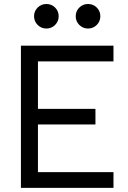

<svg xmlns="http://www.w3.org/2000/svg" viewBox="-20 -916 626 936"><path d="M82 0V-693.4H533.2V-616.7H165V-385.3H445.3V-309.1H165V-76.7H533.2V0ZM206.1 -776.9Q181.2 -776.9 163.6 -794.4Q146 -812 146 -836.9Q146 -861.8 163.6 -879.2Q181.2 -896.5 206.1 -896.5Q231 -896.5 248.5 -879.2Q266.1 -861.8 266.1 -836.9Q266.1 -812 248.5 -794.4Q231 -776.9 206.1 -776.9ZM409.2 -776.9Q384.3 -776.9 366.7 -794.4Q349.1 -812 349.1 -836.9Q349.1 -861.8 366.7 -879.2Q384.3 -896.5 409.2 -896.5Q434.1 -896.5 451.7 -879.2Q469.2 -861.8 469.2 -836.9Q469.2 -812 451.7 -794.4Q434.1 -776.9 409.2 -776.9Z"/></svg>

Font: Cascadia Mono SemiLight
Style: Regular
Weight: 350
Monospace: yes
Designer: Aaron Bell
Foundry: Saja Typeworks
Version: Version 2404.023; ttfautohint (v1.8.4)